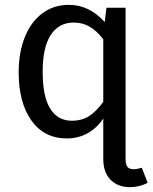

<svg xmlns="http://www.w3.org/2000/svg" viewBox="-20 -559 633 792"><path d="M589 195Q556 213 516 213Q466 213 436 182.5Q406 152 406 97V-70Q380 -31 341.5 -9.5Q303 12 256 12Q162 12 109.5 -62Q57 -136 57 -261Q57 -342 82 -405Q107 -468 154 -503.5Q201 -539 264 -539Q348 -539 412 -468L419 -527H498V97Q498 119 505.5 129Q513 139 531 139Q545 139 565 133ZM406 -139V-397Q380 -431 350.5 -448.5Q321 -466 284 -466Q223 -466 189.5 -415Q156 -364 156 -263Q156 -161 187 -111Q218 -61 276 -61Q318 -61 348 -80.5Q378 -100 406 -139Z"/></svg>

Font: Fira GO
Style: Regular
Weight: 400
Designer: Carrois Corporate
Foundry: Carrois Corporate GbR
Version: Version 0.300